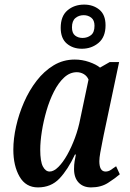

<svg xmlns="http://www.w3.org/2000/svg" viewBox="-20 -805 565 835"><path d="M145 10Q92 10 65 -37Q38 -84 38 -154Q38 -202 50 -255.5Q62 -309 84.5 -360.5Q107 -412 139.5 -454Q172 -496 213.5 -521Q255 -546 305 -546Q337 -546 367.5 -535.5Q398 -525 415 -511L457 -535H498L431 -218Q429 -207 424.5 -185Q420 -163 416 -140.5Q412 -118 412 -104Q412 -59 439 -59Q451 -59 461 -65.5Q471 -72 485 -82L501 -47Q480 -29 449.5 -9.5Q419 10 376 10Q342 10 322 -11Q302 -32 302 -70Q302 -89 304.5 -103.5Q307 -118 310 -133H306Q275 -67 238.5 -28.5Q202 10 145 10ZM196 -59Q214 -59 234 -79Q254 -99 272.5 -132Q291 -165 306 -205.5Q321 -246 329 -288L365 -459Q358 -475 344 -483Q330 -491 314 -491Q284 -491 259 -468Q234 -445 214.5 -406.5Q195 -368 182 -323Q169 -278 162 -233.5Q155 -189 155 -154Q155 -103 166.5 -81Q178 -59 196 -59ZM336 -593Q297 -593 270.5 -615.5Q244 -638 244 -684Q244 -735 273.5 -760Q303 -785 346 -785Q385 -785 412 -763Q439 -741 439 -695Q439 -644 408.5 -618.5Q378 -593 336 -593ZM339 -640Q360 -640 375.5 -652Q391 -664 391 -693Q391 -717 377 -728Q363 -739 344 -739Q323 -739 308 -726.5Q293 -714 293 -686Q293 -661 306.5 -650.5Q320 -640 339 -640Z"/></svg>

Font: Noto Serif ExtraCondensed SemiBold
Style: Italic
Weight: 600
Width: 2
Italic angle: -12°
Designer: Monotype Design Team
Foundry: Monotype Imaging Inc.
Version: Version 2.013